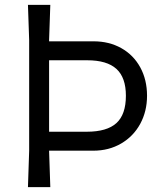

<svg xmlns="http://www.w3.org/2000/svg" viewBox="-20 -770 665 790"><path d="M585 -376Q585 -312 557 -260.5Q529 -209 478.5 -179.5Q428 -150 364 -150H182L187 0H95L100 -150V-605L95 -750H187L182 -605V-600H365Q429 -600 479 -572Q529 -544 557 -493Q585 -442 585 -376ZM498 -376Q498 -451 459 -486.5Q420 -522 339 -522H182V-228H337Q420 -228 459 -263.5Q498 -299 498 -376Z"/></svg>

Font: Farro Light
Style: Regular
Weight: 300
Designer: Aceler Chua
Foundry: Grayscale Limited
Version: Version 1.101